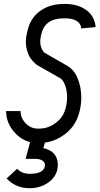

<svg xmlns="http://www.w3.org/2000/svg" viewBox="-20 -716 507 978"><path d="M209 -8.3V10.3L200.7 38.1Q274.4 55.7 274.4 123Q274.4 175.8 231.9 209.2Q189.5 242.7 130.9 242.7Q60.1 242.7 13.7 192.9L67.4 143.6Q91.3 169.4 130.9 169.4Q209 169.4 209 123Q209 111.3 196.3 102.3Q183.6 93.3 158.7 93.3H110.4L135.3 0.5V-8.3ZM171.9 -61H180.7Q227.1 -61 266.6 -92Q306.2 -123 315.9 -171.9L318.8 -186.5Q321.8 -199.7 321.8 -219.2Q321.8 -257.3 311 -283.7Q300.3 -310.1 286.1 -317.9L171.4 -383.3Q168.9 -384.8 165 -387.5Q161.1 -390.1 150.9 -400.6Q140.6 -411.1 132.6 -423.8Q124.5 -436.5 118.2 -458Q111.8 -479.5 111.8 -503.9Q111.8 -523.4 115.7 -539.6L118.7 -554.2Q133.3 -623 183.3 -659.4Q233.4 -695.8 304.2 -695.8H312.5Q375.5 -695.8 418.5 -665.5Q461.4 -635.3 467.3 -578.1L394 -571.3Q391.6 -596.7 370.1 -609.6Q348.6 -622.6 312.5 -622.6H304.2Q207.5 -622.6 189.9 -539.6L187 -524.9Q185.1 -515.1 185.1 -503.9Q185.1 -483.9 192.4 -468Q199.7 -452.1 207.5 -446.8L321.8 -381.3Q357.4 -361.3 375.7 -316.4Q394 -271.5 394 -219.2Q394 -191.4 390.1 -171.9L387.2 -157.2Q371.6 -79.1 311.8 -33.4Q252 12.2 180.7 12.2H171.9Q105 12.2 58.1 -37.1Q11.2 -86.4 11.2 -150.4H84.5Q84.5 -115.7 110.4 -88.4Q136.2 -61 171.9 -61Z"/></svg>

Font: Anka/Coder Narrow
Style: Italic
Weight: 400
Width: 3
Italic angle: -12°
Monospace: yes
Version: Version 001.100